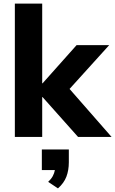

<svg xmlns="http://www.w3.org/2000/svg" viewBox="-20 -756 636 1060"><path d="M62 0V-736H213V-296H215L403 -507H583L364 -265L596 0H411L215 -220H213V0ZM300 284 246 248Q263 232 271.5 216Q280 200 283 183H211V69H360V140Q360 184 346.5 219.5Q333 255 300 284Z"/></svg>

Font: Mulish ExtraBold
Style: Regular
Weight: 800
Designer: Vernon Adams
Foundry: Vernon Adams
Version: Version 3.603; ttfautohint (v1.8.3)